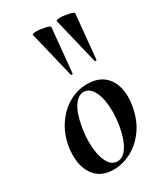

<svg xmlns="http://www.w3.org/2000/svg" viewBox="-187 -813 782 906"><g transform="rotate(-30 204.0 -360.0)"><path d="M23 -139Q23 -169 28 -193Q39 -253 71.5 -300Q104 -347 150 -373Q196 -399 249 -399Q316 -399 351.5 -358.5Q387 -318 387 -250Q387 -223 381 -193Q368 -127 333.5 -80.5Q299 -34 252.5 -10Q206 14 158 14Q92 14 57.5 -28.5Q23 -71 23 -139ZM282 -149Q289 -188 289 -228Q289 -293 269.5 -334Q250 -375 216 -375Q186 -375 162.5 -340Q139 -305 127 -236Q120 -197 120 -157Q120 -92 139 -51.5Q158 -11 192 -11Q224 -11 247.5 -48Q271 -85 282 -149ZM166 -734Q188 -734 213.5 -728Q239 -722 238 -716L215 -476Q215 -474 210.5 -473Q206 -472 205 -475L144 -727Q143 -734 166 -734ZM296 -734Q318 -734 343.5 -728Q369 -722 368 -716L345 -476Q345 -474 340.5 -473Q336 -472 335 -475L274 -727Q273 -734 296 -734Z"/></g></svg>

Font: Cormorant Infant
Style: Bold Italic
Weight: 700
Italic angle: -10°
Designer: Christian Thalmann (Catharsis Fonts)
Foundry: Catharsis Fonts
Version: Version 4.000